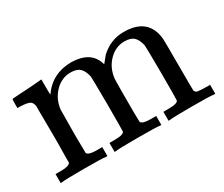

<svg xmlns="http://www.w3.org/2000/svg" viewBox="-82 -648 997 854"><g transform="rotate(-30 416.5 -221.0)"><path d="M188 -60Q196 -46 235 -46H249H265V0H257Q244 -3 145 -3Q46 -3 33 0H25V-46H41H55Q94 -46 102 -60V-68Q102 -77 102 -91Q102 -105 102.5 -122.5Q103 -140 103 -161.5Q103 -183 103 -203Q103 -234 102.5 -269.5Q102 -305 102 -328V-351Q99 -370 87.5 -376.5Q76 -383 43 -385H25V-408Q25 -431 27 -431L37 -432Q47 -433 65.5 -434Q84 -435 102 -436Q119 -437 138 -438.5Q157 -440 167 -441Q177 -442 178 -442H181V-402Q181 -364 182 -364L183 -365Q237 -442 336 -442Q433 -439 455 -366L457 -361Q481 -391 484 -394Q535 -442 603 -442Q728 -442 740 -329Q741 -322 741 -190Q741 -62 742 -60Q746 -52 754 -49Q775 -46 803 -46H819V0H811Q798 -3 699 -3Q600 -3 587 0H579V-46H595H603Q656 -46 656 -62Q657 -64 657 -200Q656 -335 655 -343Q648 -375 632.5 -389.5Q617 -404 585 -404Q540 -404 506 -370Q471 -335 465 -282Q465 -281 464.5 -263.5Q464 -246 464 -219Q464 -192 464 -168Q464 -153 464 -136.5Q464 -120 464 -107Q464 -94 464.5 -83.5Q465 -73 465 -66V-60Q473 -46 512 -46H526H542V0H534Q521 -3 422 -3Q323 -3 310 0H302V-46H318H326Q379 -46 379 -62Q380 -64 380 -200Q379 -335 378 -343Q371 -375 355.5 -389.5Q340 -404 308 -404Q263 -404 229 -370Q194 -335 188 -282Q188 -281 188 -263.5Q188 -246 187.5 -219Q187 -192 187 -168Q187 -153 187 -136.5Q187 -120 187.5 -107Q188 -94 188 -83.5Q188 -73 188 -66Z"/></g></svg>

Font: KaTeX_Main
Style: Regular
Weight: 400
Version: Version 1.1; ttfautohint (v1.3)